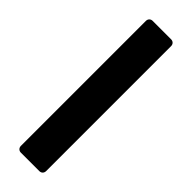

<svg xmlns="http://www.w3.org/2000/svg" viewBox="15 -284 479 479"><g transform="rotate(-45 254.5 -44.5)"><path d="M475 0C482 0 487 -5 487 -12V-77C487 -84 482 -89 475 -89H34C27 -89 22 -84 22 -77V-12C22 -5 27 0 34 0Z"/></g></svg>

Font: Barlow SemiBold Numbers
Style: Regular
Weight: 600
Designer: Jeremy Tribby
Foundry: Tribby Type
Version: Version 1.408